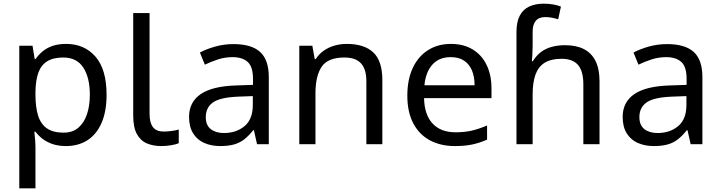

<svg xmlns="http://www.w3.org/2000/svg" viewBox="-20 -785 3924 1045"><path d="M340 -546Q439 -546 499.5 -477Q560 -408 560 -269Q560 -178 532.5 -115.5Q505 -53 455.5 -21.5Q406 10 339 10Q298 10 266 -1Q234 -12 211.5 -29.5Q189 -47 173 -68H167Q169 -51 171 -25Q173 1 173 20V240H85V-536H157L169 -463H173Q189 -486 211.5 -505Q234 -524 265.5 -535Q297 -546 340 -546ZM324 -472Q270 -472 237 -451.5Q204 -431 189 -390Q174 -349 173 -286V-269Q173 -203 187 -157Q201 -111 234.5 -87Q268 -63 326 -63Q375 -63 406.5 -90Q438 -117 453.5 -163.5Q469 -210 469 -270Q469 -362 433.5 -417Q398 -472 324 -472Z M858 10Q814 10 779.5 -4.5Q745 -19 725 -55.5Q705 -92 705 -157V-714H794V-165Q794 -117 812.5 -93Q831 -69 871 -69Q893 -69 916.5 -72.5Q940 -76 953 -80V-6Q939 1 911.5 5.5Q884 10 858 10Z M1251 -545Q1349 -545 1396 -502Q1443 -459 1443 -365V0H1379L1362 -76H1358Q1335 -47 1310.5 -27.5Q1286 -8 1254.5 1Q1223 10 1178 10Q1130 10 1091.5 -7Q1053 -24 1031 -59.5Q1009 -95 1009 -149Q1009 -229 1072 -272.5Q1135 -316 1266 -320L1357 -323V-355Q1357 -422 1328 -448Q1299 -474 1246 -474Q1204 -474 1166 -461.5Q1128 -449 1095 -433L1068 -499Q1103 -518 1151 -531.5Q1199 -545 1251 -545ZM1277 -259Q1177 -255 1138.5 -227Q1100 -199 1100 -148Q1100 -103 1127.5 -82Q1155 -61 1198 -61Q1266 -61 1311 -98.5Q1356 -136 1356 -214V-262Z M1867 -546Q1963 -546 2012 -499.5Q2061 -453 2061 -349V0H1974V-343Q1974 -408 1945 -440Q1916 -472 1854 -472Q1765 -472 1731 -422Q1697 -372 1697 -278V0H1609V-536H1680L1693 -463H1698Q1716 -491 1742.5 -509.5Q1769 -528 1801 -537Q1833 -546 1867 -546Z M2434 -546Q2503 -546 2552.5 -516Q2602 -486 2628.5 -431.5Q2655 -377 2655 -304V-251H2288Q2290 -160 2334.5 -112.5Q2379 -65 2459 -65Q2510 -65 2549.5 -74.5Q2589 -84 2631 -102V-25Q2590 -7 2550 1.5Q2510 10 2455 10Q2379 10 2320.5 -21Q2262 -52 2229.5 -113.5Q2197 -175 2197 -264Q2197 -352 2226.5 -415Q2256 -478 2309.5 -512Q2363 -546 2434 -546ZM2433 -474Q2370 -474 2333.5 -433.5Q2297 -393 2290 -321H2563Q2563 -367 2549 -401Q2535 -435 2506.5 -454.5Q2478 -474 2433 -474Z M2791 -611Q2791 -665 2808.5 -699Q2826 -733 2859.5 -749Q2893 -765 2939 -765Q2968 -765 2992.5 -760.5Q3017 -756 3033 -749L3018 -680Q3002 -685 2984.5 -688.5Q2967 -692 2947 -692Q2913 -692 2896 -671.5Q2879 -651 2879 -613V-535Q2879 -513 2877.5 -488Q2876 -463 2875 -452H2880Q2899 -483 2924.5 -502Q2950 -521 2983 -530Q3016 -539 3056 -539Q3116 -539 3157.5 -518Q3199 -497 3221 -453.5Q3243 -410 3243 -343V0H3155V-326Q3155 -398 3126 -431.5Q3097 -465 3037 -465Q2979 -465 2944.5 -443.5Q2910 -422 2894.5 -379Q2879 -336 2879 -271V0H2791Z M3611 -545Q3709 -545 3756 -502Q3803 -459 3803 -365V0H3739L3722 -76H3718Q3695 -47 3670.5 -27.5Q3646 -8 3614.5 1Q3583 10 3538 10Q3490 10 3451.5 -7Q3413 -24 3391 -59.5Q3369 -95 3369 -149Q3369 -229 3432 -272.5Q3495 -316 3626 -320L3717 -323V-355Q3717 -422 3688 -448Q3659 -474 3606 -474Q3564 -474 3526 -461.5Q3488 -449 3455 -433L3428 -499Q3463 -518 3511 -531.5Q3559 -545 3611 -545ZM3637 -259Q3537 -255 3498.5 -227Q3460 -199 3460 -148Q3460 -103 3487.5 -82Q3515 -61 3558 -61Q3626 -61 3671 -98.5Q3716 -136 3716 -214V-262Z"/></svg>

Font: lbangla85
Style: Book
Weight: 400
Designer: Jelle Bosma - Monotype Design Team
Foundry: Monotype Imaging Inc.
Version: Version 2.003